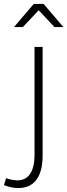

<svg xmlns="http://www.w3.org/2000/svg" viewBox="-75 -759 341 973"><path d="M10 155Q54 156 77 123Q100 90 100 25V-521H141V29Q141 110 109.5 152Q78 194 17 194Q-17 194 -55 179L-44 144Q-20 153 10 155ZM246 -622H201L121 -707L41 -622H-4L96 -739H146Z"/></svg>

Font: Gontserrat ExtraLight
Style: Regular
Weight: 275
Designer: Julieta Ulanovsky
Foundry: Julieta Ulanovsky
Version: Version 6.001